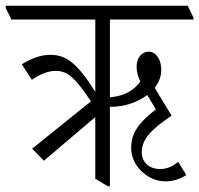

<svg xmlns="http://www.w3.org/2000/svg" viewBox="-48 -643 694 669"><path d="M105 -83 284 -235V-20L328 6H335V-271C337 -271 339 -271 341 -271C384 -271 431 -286 465 -312L495 -262C436 -216 409 -180 409 -128C409 -94 425 -63 450 -42C471 -23 499 -11 529 -11C554 -11 579 -19 601 -33L573 -79C553 -63 534 -54 510 -54C471 -54 446 -78 446 -113C446 -157 478 -192 550 -240L491 -337C505 -355 514 -376 514 -400C514 -433 497 -463 470 -463C445 -463 428 -441 428 -410C428 -393 433 -375 441 -359C419 -328 385 -308 335 -304V-575H626V-582L606 -623H-28V-615L-8 -575H284V-323C221 -423 183 -452 127 -452C95 -452 62 -440 28 -419L63 -365C92 -385 120 -396 146 -396C189 -396 214 -371 269 -290L64 -125Z"/></svg>

Font: Noto Serif Devanagari ExtraCondensed Light
Style: Regular
Weight: 300
Width: 2
Designer: Universal Thirst, Indian Type Foundry and the Monotype Design Team
Foundry: Monotype Imaging Inc.
Version: Version 2.004